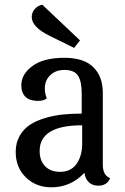

<svg xmlns="http://www.w3.org/2000/svg" viewBox="-20 -776 531 818"><path d="M191.9 -623Q115.2 -661.1 115.2 -703.1Q115.2 -722.7 127.9 -737.3Q140.6 -752 160.2 -755.9L320.8 -604L295.9 -571.8ZM339.8 -40Q281.7 22 199.2 22Q133.3 22 90.1 -20.3Q46.9 -62.5 46.9 -128.9Q46.9 -167.5 63.7 -197Q80.6 -226.6 107.2 -244.1Q133.8 -261.7 171.6 -272.9Q209.5 -284.2 247.1 -288.1Q284.7 -292 328.1 -292V-377.9Q328.1 -429.2 312.5 -453.6Q296.9 -478 253.9 -478Q217.3 -478 194.1 -455.8Q170.9 -433.6 170.9 -398.9Q170.9 -378.4 179.2 -356.9Q167 -346.2 141.1 -346.2Q107.4 -346.2 89.1 -363Q70.8 -379.9 70.8 -413.1Q70.8 -459.5 117.9 -494.6Q165 -529.8 254.9 -529.8Q336.4 -529.8 377.2 -490.2Q418 -450.7 418 -379.9V-74.2Q418 -28.8 449.2 -17.1Q436.5 15.1 397.9 15.1Q373.5 15.1 357.9 -0.2Q342.3 -15.6 339.8 -40ZM235.8 -43.9Q282.2 -43.9 306.2 -77.9Q330.1 -111.8 330.1 -164.1V-242.2Q148.9 -242.2 148.9 -132.8Q148.9 -91.8 172.1 -67.9Q195.3 -43.9 235.8 -43.9Z"/></svg>

Font: Sansita Light
Style: Regular
Weight: 300
Designer: Pablo Cosgaya
Foundry: Omnibus-Type
Version: Version 1.006;hotconv 1.0.109;makeotfexe 2.5.65596